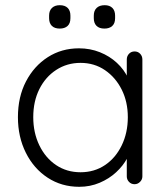

<svg xmlns="http://www.w3.org/2000/svg" viewBox="-20 -709 646 739"><path d="M498 -511Q511 -511 519.5 -502Q528 -493 528 -480V-30Q528 -18 519 -9Q510 0 498 0Q485 0 476.5 -9Q468 -18 468 -30V-149L485 -157Q485 -129 469.5 -100Q454 -71 427 -46Q400 -21 363.5 -5.5Q327 10 285 10Q217 10 163.5 -25Q110 -60 79.5 -121Q49 -182 49 -258Q49 -336 80 -395.5Q111 -455 164 -489Q217 -523 284 -523Q327 -523 364.5 -508Q402 -493 430 -467Q458 -441 473.5 -407.5Q489 -374 489 -338L468 -353V-480Q468 -493 476.5 -502Q485 -511 498 -511ZM290 -46Q343 -46 384 -73.5Q425 -101 448.5 -149.5Q472 -198 472 -258Q472 -317 448.5 -364Q425 -411 384 -439Q343 -467 290 -467Q238 -467 196.5 -440Q155 -413 131.5 -366Q108 -319 108 -258Q108 -198 131.5 -149.5Q155 -101 196 -73.5Q237 -46 290 -46ZM382 -599Q362 -599 351.5 -609.5Q341 -620 341 -639V-649Q341 -668 352 -678.5Q363 -689 383 -689Q402 -689 412.5 -678.5Q423 -668 423 -649V-639Q423 -619 412 -609Q401 -599 382 -599ZM210 -599Q190 -599 179.5 -609.5Q169 -620 169 -639V-649Q169 -668 180 -678.5Q191 -689 210 -689Q230 -689 240.5 -678.5Q251 -668 251 -649V-639Q251 -619 240 -609Q229 -599 210 -599Z"/></svg>

Font: zvoove
Style: Regular
Weight: 400
Designer: Vernon Adams (Nunito) & Andrew Paglinawan (Quicksand)
Foundry: zvoove
Version: Version 3.006